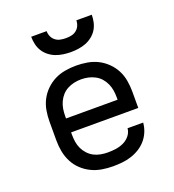

<svg xmlns="http://www.w3.org/2000/svg" viewBox="-135 -846 871 959"><g transform="rotate(-20 300.0 -366.0)"><path d="M302 8Q273 8 243.5 3Q214 -2 187.5 -15Q161 -28 139.5 -48.5Q118 -69 104.5 -95.5Q91 -122 85.5 -151Q80 -180 80 -210V-310Q80 -339 85 -368.5Q90 -398 103.5 -424Q117 -450 138.5 -471Q160 -492 186 -505Q212 -518 241.5 -523Q271 -528 300 -528Q329 -528 358.5 -523Q388 -518 414 -505Q440 -492 461.5 -471Q483 -450 496.5 -424Q510 -398 515 -368.5Q520 -339 520 -310V-223H163V-210Q163 -191 166 -172Q169 -153 177 -136Q185 -119 198.5 -104.5Q212 -90 228.5 -81.5Q245 -73 264 -69.5Q283 -66 302 -66Q324 -66 345 -69Q366 -72 385.5 -81Q405 -90 419 -107Q433 -124 435 -146H518Q516 -121 506.5 -98Q497 -75 481 -56.5Q465 -38 444 -25Q423 -12 399.5 -4.5Q376 3 351.5 5.5Q327 8 302 8ZM163 -297H437V-310Q437 -329 434 -347.5Q431 -366 423 -383.5Q415 -401 402.5 -415Q390 -429 373 -438Q356 -447 337.5 -451Q319 -455 300 -455Q281 -455 262.5 -451Q244 -447 227 -438Q210 -429 197.5 -415Q185 -401 177 -383.5Q169 -366 166 -347.5Q163 -329 163 -310ZM300 -600Q280 -600 259.5 -603Q239 -606 220.5 -613Q202 -620 185.5 -633Q169 -646 158.5 -663Q148 -680 143.5 -700Q139 -720 139 -740H221Q221 -725 227 -711.5Q233 -698 244.5 -689Q256 -680 270.5 -677Q285 -674 300 -674Q315 -674 329.5 -677Q344 -680 355.5 -689Q367 -698 373 -711.5Q379 -725 379 -740H461Q461 -720 456.5 -700Q452 -680 441.5 -663Q431 -646 414.5 -633Q398 -620 379.5 -613Q361 -606 340.5 -603Q320 -600 300 -600Z"/></g></svg>

Font: Bmono
Style: Regular
Weight: 400
Monospace: yes
Designer: Belleve Invis
Foundry: Belleve Invis
Version: Version 11.2.2; ttfautohint (v1.8.2)